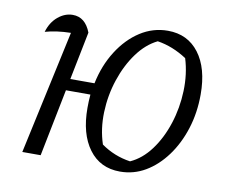

<svg xmlns="http://www.w3.org/2000/svg" viewBox="-61 -565 776 649"><g transform="rotate(10 326.5 -240.5)"><path d="M52 0 144 -425Q94 -424 56 -413Q66 -447 89.5 -466.5Q113 -486 140 -486Q183 -486 202 -436L169 -271H252Q265 -334 296.5 -383.5Q328 -433 371.5 -461Q415 -489 466 -489Q534 -489 573 -437.5Q612 -386 612 -296Q612 -233 594.5 -178Q577 -123 546 -81Q515 -39 475 -15.5Q435 8 388 8Q320 8 281.5 -44Q243 -96 243 -185Q243 -209 245 -231H161L115 0ZM416 -32Q456 -50 486 -90.5Q516 -131 533.5 -185Q551 -239 553 -297.5Q555 -356 539 -408Q490 -440 438 -448Q399 -429 369 -388Q339 -347 321 -293Q303 -239 301 -181Q299 -123 316 -72Q361 -40 416 -32Z"/></g></svg>

Font: Piazzolla Light
Style: Italic
Weight: 300
Italic angle: -11.3°
Designer: Juan Pablo del Peral
Foundry: Huerta Tipografica
Version: Version 1.330